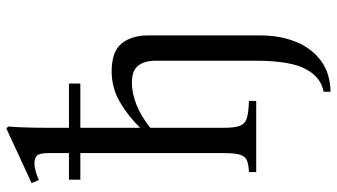

<svg xmlns="http://www.w3.org/2000/svg" viewBox="-249 -581 1065 607"><g transform="rotate(-90 283.5 -277.5)"><path d="M183 -101Q183 -66 190 -50Q197 -34 215.5 -29Q234 -24 268 -23V0H43V-23Q66 -24 79 -29Q92 -34 97.5 -50Q103 -66 103 -101V-556H19V-592H103V-657Q103 -685 95 -693Q87 -701 72 -701Q59 -701 44.5 -697Q30 -693 18 -687L8 -710L181 -790L187 -784Q186 -776 184.5 -741Q183 -706 183 -658V-592H323V-556H183V-367Q221 -406 265.5 -431.5Q310 -457 361 -457Q424 -457 449.5 -425.5Q475 -394 475 -342V13Q475 76 454.5 126Q434 176 394.5 205Q355 234 297 235V213Q343 205 369 156Q395 107 395 -2V-318Q395 -353 379.5 -373Q364 -393 326 -393Q293 -393 257 -379Q221 -365 183 -335Z"/></g></svg>

Font: Bona Nova SC
Style: Regular
Weight: 400
Designer: Mateusz Machalski
Foundry: Capitalics
Version: Version 4.001; ttfautohint (v1.8.4.7-5d5b)